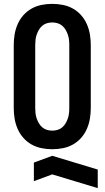

<svg xmlns="http://www.w3.org/2000/svg" viewBox="-20 -763 540 992"><path d="M250 8Q222 8 194.5 2.5Q167 -3 143 -16.5Q119 -30 100.5 -51Q82 -72 71 -97.5Q60 -123 55.5 -150Q51 -177 51 -205V-530Q51 -558 55.5 -585Q60 -612 71 -637.5Q82 -663 100.5 -684Q119 -705 143 -718.5Q167 -732 194.5 -737.5Q222 -743 250 -743Q278 -743 305.5 -737.5Q333 -732 357 -718.5Q381 -705 399.5 -684Q418 -663 429 -637.5Q440 -612 444.5 -585Q449 -558 449 -530V-205Q449 -177 444.5 -150Q440 -123 429 -97.5Q418 -72 399.5 -51Q381 -30 357 -16.5Q333 -3 305.5 2.5Q278 8 250 8ZM250 -88Q264 -88 277.5 -92Q291 -96 301.5 -105Q312 -114 319 -126Q326 -138 330.5 -151Q335 -164 336.5 -177.5Q338 -191 338 -205V-530Q338 -544 336.5 -557.5Q335 -571 330.5 -584Q326 -597 319 -609Q312 -621 301.5 -630Q291 -639 277.5 -643Q264 -647 250 -647Q236 -647 222.5 -643Q209 -639 198.5 -630Q188 -621 181 -609Q174 -597 169.5 -584Q165 -571 163.5 -557.5Q162 -544 162 -530V-205Q162 -191 163.5 -177.5Q165 -164 169.5 -151Q174 -138 181 -126Q188 -114 198.5 -105Q209 -96 222.5 -92Q236 -88 250 -88ZM485 209 250 138 155 173V77L250 42L485 113Z"/></svg>

Font: Moesevka
Style: Bold
Weight: 700
Monospace: yes
Designer: Belleve Invis
Foundry: Belleve Invis
Version: Version 32.5.0; ttfautohint (v1.8.4)